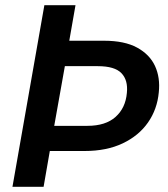

<svg xmlns="http://www.w3.org/2000/svg" viewBox="-20 -720 649 740"><path d="M28 0 151 -700H271L247 -563H381Q460 -563 508.5 -536.5Q557 -510 577.5 -465.5Q598 -421 592 -364Q586 -299 550.5 -248Q515 -197 453 -167.5Q391 -138 306 -138H172L148 0ZM189 -235H317Q387 -235 425.5 -269.5Q464 -304 469 -362Q474 -411 448 -438Q422 -465 357 -465H230Z"/></svg>

Font: DM Sans 12pt SemiBold
Style: Italic
Weight: 600
Italic angle: -10°
Version: Version 4.004;gftools[0.9.30]